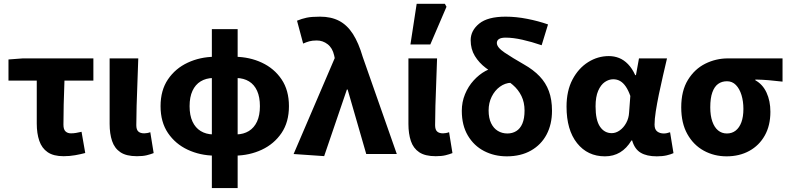

<svg xmlns="http://www.w3.org/2000/svg" viewBox="-20 -799 4091 996"><path d="M309.6 11.3Q257.4 11.3 227.1 -9.6Q196.9 -30.4 183.8 -68.7Q170.7 -107 170.7 -158.4V-380.8H24V-490.5L98.2 -496.1H464.4V-380.8H314.4Q311.7 -316.9 310.4 -256.7Q309.1 -196.5 309.1 -152.4Q309.1 -127.4 319.9 -117.4Q330.7 -107.3 347.8 -107.3Q361.3 -107.3 373.9 -109.4Q386.6 -111.5 403 -115.3L422.2 -5.3Q398.7 1 370.3 6.1Q341.9 11.3 309.6 11.3Z M690 11.3Q635.1 11.3 604.6 -9.3Q574 -29.9 561.4 -67.6Q548.7 -105.4 548.7 -155.9V-496.1H697.3Q695.5 -438.1 693 -373.5Q690.4 -308.8 688.7 -250.1Q687.1 -191.3 687.1 -149.9Q687.1 -126.2 697.6 -116.8Q708 -107.3 728.3 -107.3Q734.5 -107.3 743.3 -108.8Q752.2 -110.3 759.6 -113.3L777.1 -4.9Q761.1 1.4 741.3 6.3Q721.6 11.3 690 11.3Z M1079 176.7V-647.9H1212.8V176.7ZM1093.2 8.4Q1017.7 7.5 953.8 -22.3Q890 -52.1 851.4 -108.9Q812.9 -165.8 812.9 -248.2Q812.9 -330.7 851.4 -387.4Q890 -444.2 953.8 -473.9Q1017.7 -503.7 1093.2 -504.5L1085 -394.4Q1048.4 -393.6 1020.9 -376.9Q993.4 -360.2 978.5 -327.9Q963.5 -295.6 963.5 -248.2Q963.5 -200.8 978.5 -168.5Q993.4 -136.1 1020.9 -119.3Q1048.4 -102.5 1085 -101.7ZM1198.6 8.4 1206.8 -101.7Q1243.6 -102.5 1271 -119.3Q1298.4 -136.1 1313.4 -168.5Q1328.3 -200.8 1328.3 -248.2Q1328.3 -295.6 1313.7 -327.9Q1299.1 -360.2 1271.7 -376.9Q1244.3 -393.6 1206.8 -394.4L1198.6 -504.5Q1274.8 -503.7 1338.5 -473.9Q1402.2 -444.2 1440.6 -387.4Q1478.9 -330.7 1478.9 -248.2Q1478.9 -165.8 1440.4 -108.9Q1401.8 -52.1 1338.1 -22.3Q1274.3 7.5 1198.6 8.4Z M1661.6 10.9 1503.1 0 1716.4 -497.6 1713.3 -512.1Q1704.7 -550.2 1679.6 -569.6Q1654.5 -589 1623.4 -589Q1600.5 -589 1584.9 -584.8Q1569.4 -580.6 1552.6 -573L1520.8 -691.6Q1545.2 -701.8 1570.6 -707.2Q1596 -712.6 1640.3 -712.6Q1697.7 -712.6 1739.3 -690.9Q1780.9 -669.2 1810.7 -622.9Q1840.4 -576.6 1861.6 -503.9L2038.4 0H1879.9L1783.4 -334.4H1779.4Z M2240 11.3Q2185.1 11.3 2154.6 -9.3Q2124 -29.9 2111.4 -67.6Q2098.7 -105.4 2098.7 -155.9V-496.1H2247.3Q2245.5 -438.1 2243 -373.5Q2240.4 -308.8 2238.7 -250.1Q2237.1 -191.3 2237.1 -149.9Q2237.1 -126.2 2247.6 -116.8Q2258 -107.3 2278.3 -107.3Q2284.5 -107.3 2293.3 -108.8Q2302.2 -110.3 2309.6 -113.3L2327.1 -4.9Q2311.1 1.4 2291.3 6.3Q2271.6 11.3 2240 11.3ZM2109.1 -568.2 2141.5 -779.4H2287.6L2296.2 -763.9L2212.2 -568.2Z M2608.9 12Q2544.2 12 2491.2 -15.5Q2438.2 -43 2406.9 -96Q2375.6 -149 2375.6 -224Q2375.6 -269.9 2392.3 -310.4Q2409 -350.9 2437 -381.6Q2464.9 -412.3 2498 -430.5Q2531.1 -448.6 2563.7 -449.3L2630.7 -369.6Q2599.8 -368.5 2573.2 -349.1Q2546.5 -329.6 2530.6 -297.4Q2514.7 -265.2 2514.7 -226Q2514.7 -186.7 2527.6 -159.9Q2540.6 -133.1 2562.6 -119.9Q2584.6 -106.6 2612.2 -106.6Q2637.9 -106.6 2658.1 -119Q2678.3 -131.3 2689.7 -157.7Q2701.1 -184.1 2701.1 -225.6Q2701.1 -267.9 2685 -301Q2668.9 -334.2 2640.3 -358.6Q2611.8 -383.1 2574.8 -400.7Q2535.5 -419.9 2500.2 -446.5Q2464.9 -473.2 2443.2 -508.8Q2421.6 -544.4 2421.6 -590.4Q2421.6 -640.4 2465.8 -676.5Q2510 -712.6 2603.1 -712.6Q2657 -712.6 2714.5 -701.3Q2772.1 -690.1 2822.9 -672.3L2789.8 -564.3Q2738 -582.1 2689.8 -592.9Q2641.5 -603.8 2602.8 -603.8Q2579.6 -603.8 2568.5 -596.5Q2557.4 -589.2 2557.4 -576Q2557.4 -553.3 2597.5 -526.3Q2637.6 -499.3 2698.3 -464.6Q2746.2 -437.6 2778.7 -403.8Q2811.2 -370.1 2827.3 -326.3Q2843.5 -282.5 2843.5 -224.4Q2843.5 -154.2 2815.4 -101.1Q2787.3 -48 2734.4 -18Q2681.6 12 2608.9 12Z M3118.3 12Q3027.9 12 2973.4 -56.6Q2918.9 -125.1 2918.9 -245.6Q2918.9 -328.1 2949.9 -386.7Q2981 -445.3 3031 -476.7Q3080.9 -508.1 3138.4 -508.1Q3166.3 -508.1 3191.4 -498.2Q3216.5 -488.2 3237.8 -466.3Q3259.2 -444.4 3275.3 -409.2H3279L3294.7 -496.1H3440.1Q3430.1 -453.2 3418.9 -405Q3407.6 -356.8 3397.9 -309.3Q3388.2 -261.9 3381.8 -221.2Q3375.5 -180.5 3375.5 -152.4Q3375.5 -127.6 3389.2 -117.1Q3402.9 -106.6 3423.5 -106.6Q3430.9 -106.6 3439.1 -108.3Q3447.4 -110 3456 -113L3473.7 -4.6Q3460.2 1.7 3438.4 6.9Q3416.7 12 3386.9 12Q3335.2 12 3303.8 -6.6Q3272.3 -25.2 3259.2 -70.3H3255.6Q3206.1 12 3118.3 12ZM3153.3 -108.3Q3175.1 -108.3 3195.1 -122.7Q3215.2 -137 3228.5 -161.4Q3241.9 -185.8 3243.4 -215.2L3249.8 -301.3Q3239.6 -330.4 3226.4 -349.8Q3213.3 -369.1 3197.2 -378.5Q3181.2 -387.8 3161.1 -387.8Q3138.4 -387.8 3117.4 -373.4Q3096.5 -359 3083 -328Q3069.5 -296.9 3069.5 -247.2Q3069.5 -175.5 3092.5 -141.9Q3115.4 -108.3 3153.3 -108.3Z M3749.2 12Q3684.5 12 3631 -17.3Q3577.5 -46.6 3545.7 -103.3Q3513.9 -159.9 3513.9 -242.2Q3513.9 -328.1 3548.6 -384.5Q3583.4 -441 3638.6 -468.6Q3693.9 -496.1 3756.1 -496.1H4039.4V-375.5Q3999.1 -380.1 3968.1 -382.9Q3937.2 -385.6 3898.5 -386.4V-382.4Q3936.3 -361.9 3956.3 -318.8Q3976.4 -275.7 3976.4 -219.2Q3976.4 -147.6 3947.2 -95.9Q3918.1 -44.2 3866.8 -16.1Q3815.5 12 3749.2 12ZM3750.8 -106.6Q3777.4 -106.6 3796.5 -121.7Q3815.5 -136.7 3826 -165.1Q3836.4 -193.5 3836.4 -234Q3836.4 -273.5 3826.4 -306.1Q3816.4 -338.7 3797.5 -358.1Q3778.6 -377.5 3751.2 -377.5Q3724.6 -377.5 3705.3 -363.7Q3686 -349.9 3675.3 -320Q3664.5 -290.2 3664.5 -242.2Q3664.5 -199.3 3675.2 -168.8Q3685.8 -138.4 3705 -122.5Q3724.3 -106.6 3750.8 -106.6Z"/></svg>

Font: Source Sans 3
Style: Regular
Weight: 200
Designer: Paul D. Hunt
Foundry: Adobe
Version: Version 3.046;hotconv 1.0.118;makeotfexe 2.5.65603